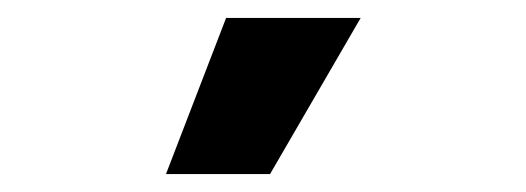

<svg xmlns="http://www.w3.org/2000/svg" viewBox="-20 -756 586 214"><path d="M232 -736H382L281 -562H165Z"/></svg>

Font: Prodigy Sans
Style: Bold
Weight: 700
Designer: Wei Huang
Foundry: Wei Huang
Version: Version 1.003; ttfautohint (v1.8.3)